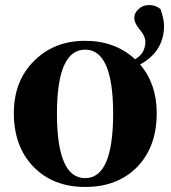

<svg xmlns="http://www.w3.org/2000/svg" viewBox="-20 -725 677 762"><path d="M429 -274Q429 -528 318 -528Q206 -528 206 -274Q206 -18 318 -18Q429 -18 429 -274ZM536 -469Q602 -392 602 -276Q602 -142 524 -62Q446 17 318 17Q190 17 112 -64Q35 -144 35 -276Q35 -406 118 -486Q197 -563 318 -563Q437 -563 516 -490Q557 -513 557 -560Q557 -581 535 -607Q513 -633 513 -654Q513 -674 530 -689Q547 -705 571 -705Q598 -705 617 -689Q631 -649 631 -623Q631 -521 536 -469Z"/></svg>

Font: Source Han Serif CN Heavy
Style: Regular
Weight: 900
Designer: Ryoko NISHIZUKA  (kana & ideographs); Frank Grießhammer (Latin, Greek & Cyrillic); Wenlong ZHANG  (bopomofo); Sandoll Co
Foundry: Adobe Systems Incorporated
Version: Version 1.000;PS 1;hotconv 16.6.53;makeotf.lib2.5.65590